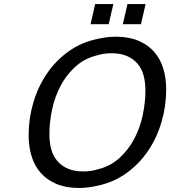

<svg xmlns="http://www.w3.org/2000/svg" viewBox="-20 -920 844 952"><path d="M372 12Q308 12 261 -7.5Q214 -27 183 -61.5Q152 -96 137 -144Q122 -192 122 -250Q122 -332 145 -410.5Q168 -489 211.5 -553.5Q255 -618 318.5 -664Q382 -710 463 -727Q485 -732 507.5 -735Q530 -738 554 -738Q618 -738 665 -718.5Q712 -699 743 -664.5Q774 -630 789 -582Q804 -534 804 -476Q804 -394 781 -315.5Q758 -237 714.5 -172.5Q671 -108 607.5 -62Q544 -16 463 1Q441 6 418.5 9Q396 12 372 12ZM463 -80Q526 -95 571 -135.5Q616 -176 645 -230.5Q674 -285 687.5 -348Q701 -411 701 -472Q701 -512 692 -545.5Q683 -579 662.5 -603.5Q642 -628 610 -642Q578 -656 533 -656Q494 -656 463 -646Q400 -631 355 -590.5Q310 -550 281 -495.5Q252 -441 238.5 -378Q225 -315 225 -254Q225 -214 234 -180.5Q243 -147 263.5 -122.5Q284 -98 316 -84Q348 -70 393 -70Q432 -70 463 -80ZM589 -800 612 -900H702L679 -800ZM429 -800 452 -900H542L519 -800Z"/></svg>

Font: Perun
Style: Italic
Weight: 400
Italic angle: -12°
Foundry: Copyright (c) Stefan Peev, Context Ltd, 2016
Version: Version 1.027